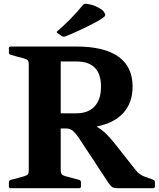

<svg xmlns="http://www.w3.org/2000/svg" viewBox="-20 -995 839 1015"><path d="M37 0Q27 0 27 -10V-32Q27 -41 37 -44L107 -63Q124 -68 128 -74.5Q132 -81 132 -96V-653Q132 -668 128 -674.5Q124 -681 107 -686L37 -705Q27 -708 27 -717V-739Q27 -749 37 -749H384Q531 -749 606 -695.5Q681 -642 681 -537Q681 -452 632 -398Q583 -344 490 -326Q515 -312 538 -290.5Q561 -269 586 -237L698 -95Q709 -81 720.5 -73.5Q732 -66 745 -61L790 -45Q799 -42 799 -31V-10Q799 0 789 0H605Q590 0 581 -2.5Q572 -5 563.5 -15Q555 -25 541 -47L400 -261Q375 -298 360.5 -307Q346 -316 328 -316H301V-98Q301 -80 306 -74Q311 -68 324 -64L399 -44Q408 -41 408 -31V-10Q408 0 398 0ZM384 -670H301V-396H384Q446 -396 480 -432.5Q514 -469 514 -537Q514 -670 384 -670ZM285 -819Q276 -823 283 -830Q316 -858 351.5 -894Q387 -930 418 -968Q424 -976 434 -975Q464 -972 487 -961.5Q510 -951 525 -938Q539 -920 535.5 -912Q532 -904 498 -884Q456 -861 409 -839Q362 -817 324 -802Q316 -799 307 -804Z"/></svg>

Font: Hahmlet
Style: Bold
Weight: 700
Designer: Minjoo Ham & Mark Frömberg
Foundry: hypertype
Version: Version 1.002; ttfautohint (v1.8.3)